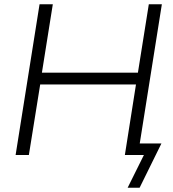

<svg xmlns="http://www.w3.org/2000/svg" viewBox="-20 -725 809 898"><path d="M577 153 653 0H566L574 -54H735L633 153ZM53 0 165 -705H227L176 -385H625L676 -705H737L625 0H564L616 -330H168L115 0Z"/></svg>

Font: Nunito Sans 12pt Light
Style: Italic
Weight: 300
Italic angle: -9°
Designer: Vernon Adams
Foundry: Vernon Adams
Version: Version 3.101;gftools[0.9.27]